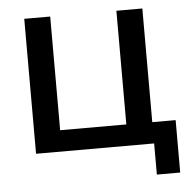

<svg xmlns="http://www.w3.org/2000/svg" viewBox="-48 -569 746 737"><g transform="rotate(-5 324.5 -200.0)"><path d="M527 -82H617V120H527V0H72V-520H172V-82H427V-520H527Z"/></g></svg>

Font: M PLUS 1p Medium
Style: Regular
Weight: 500
Version: Version 1.062